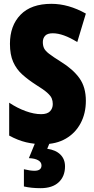

<svg xmlns="http://www.w3.org/2000/svg" viewBox="-20 -810 494 1004"><path d="M429 -283Q429 -217 401.5 -165.5Q374 -114 324 -85Q274 -56 205 -56Q159 -56 116.5 -66Q74 -76 28 -101V-273Q70 -245 114 -229Q158 -213 195 -213Q227 -213 241.5 -228Q256 -243 256 -266Q256 -282 250.5 -295.5Q245 -309 226.5 -325.5Q208 -342 169 -366Q127 -393 96.5 -420.5Q66 -448 49 -486Q32 -524 32 -581Q32 -676 87.5 -733Q143 -790 249 -790Q338 -790 429 -739L384 -590Q310 -636 256 -636Q228 -636 216 -623Q204 -610 204 -590Q204 -571 210.5 -557.5Q217 -544 237 -528.5Q257 -513 297 -488Q362 -448 395.5 -401Q429 -354 429 -283ZM320 60Q320 112 287 143Q254 174 192 174Q143 174 105 165V75Q122 79 135.5 81Q149 83 160 83Q197 83 197 55Q197 38 179.5 28Q162 18 131 17L165 -66H241L227 -32Q271 -26 295.5 -2Q320 22 320 60Z"/></svg>

Font: Noto Sans Malayalam UI ExtraCondensed Black
Style: Regular
Weight: 900
Width: 2
Designer: Jelle Bosma - Monotype Design Team
Foundry: Monotype Imaging Inc.
Version: Version 2.104; ttfautohint (v1.8.4.7-5d5b)